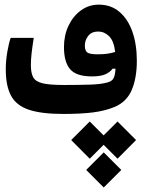

<svg xmlns="http://www.w3.org/2000/svg" viewBox="-20 -497 626 844"><path d="M258.3 3.9Q162.1 3.9 106.9 -14.6Q51.8 -33.2 28.6 -76.2Q5.4 -119.1 5.4 -192.4Q5.4 -230 12.2 -269.3Q19 -308.6 26.9 -330.6H128.4Q122.1 -291 118.9 -262.9Q115.7 -234.9 115.7 -210.4Q115.7 -176.8 125.7 -157.7Q135.7 -138.7 166.3 -131.1Q196.8 -123.5 258.3 -123.5Q262.2 -123.5 266.1 -123.5Q270 -123.5 273.9 -123.5Q326.2 -123.5 375.2 -125Q424.3 -126.5 453.1 -134.8Q472.7 -140.1 479.5 -153.8Q486.3 -167.5 487.8 -195.3L474.6 -194.8Q463.9 -179.7 442.9 -170.4Q421.9 -161.1 384.3 -161.1Q315.9 -161.1 288.6 -192.4Q261.2 -223.6 261.2 -290Q261.2 -341.8 281.2 -384Q301.3 -426.3 335.9 -451.4Q370.6 -476.6 414.1 -476.6Q467.8 -476.6 505.1 -444.8Q542.5 -413.1 562 -357.4Q581.5 -301.8 581.5 -230Q581.5 -154.8 559.6 -102.5Q537.6 -50.3 485.8 -27.8Q443.4 -9.8 389.2 -2.9Q335 3.9 258.3 3.9ZM486.3 -268.6Q480.5 -317.4 459.5 -337.9Q438.5 -358.4 411.6 -358.4Q382.8 -358.4 367.9 -339.4Q353 -320.3 353 -296.9Q353 -272.9 364.7 -265.6Q376.5 -258.3 409.2 -258.3Q433.1 -258.3 450.9 -260.7Q468.8 -263.2 486.3 -268.6ZM496.6 37.1 578.1 118.7 496.6 200.7 435.5 139.6 374.5 200.7 293 118.7 374.5 37.1 435.5 98.1ZM436 172.9 513.2 250 436 327.1 358.9 250Z"/></svg>

Font: CaskaydiaCove NFP SemiBold
Style: Regular
Weight: 600
Designer: Aaron Bell
Foundry: Saja Typeworks
Version: Version 2111.001; VTT 6.35;Nerd Fonts 3.1.1